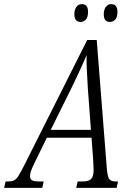

<svg xmlns="http://www.w3.org/2000/svg" viewBox="-70 -907 636 927"><path d="M-50 0 -43 -31H-29Q-13 -31 -2.5 -36Q8 -41 19 -58Q30 -75 47 -109L351 -714H397L445 -103Q448 -59 456 -45Q464 -31 487 -31H500L493 0H298L305 -31H332Q358 -31 370 -43Q382 -55 382 -88Q382 -95 381 -108.5Q380 -122 380 -132L372 -242H156L96 -119Q84 -95 79.5 -81Q75 -67 75 -57Q75 -42 84.5 -36.5Q94 -31 119 -31H141L134 0ZM277 -486 175 -280H369L354 -482Q352 -526 349.5 -565.5Q347 -605 348 -641Q333 -605 316.5 -569.5Q300 -534 277 -486ZM461 -801Q431 -801 431 -838Q431 -859 440.5 -873Q450 -887 467 -887Q497 -887 497 -850Q497 -822 485.5 -811.5Q474 -801 461 -801ZM320 -801Q289 -801 289 -838Q289 -859 298.5 -873Q308 -887 325 -887Q355 -887 355 -850Q355 -822 343.5 -811.5Q332 -801 320 -801Z"/></svg>

Font: Noto Serif ExtraCondensed Light
Style: Italic
Weight: 300
Width: 2
Italic angle: -12°
Designer: Monotype Design Team
Foundry: Monotype Imaging Inc.
Version: Version 2.014; ttfautohint (v1.8.4.7-5d5b)